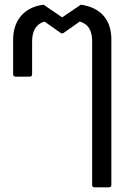

<svg xmlns="http://www.w3.org/2000/svg" viewBox="-20 -584 587 819"><path d="M384 215Q373 215 373 205V-409Q373 -478 320 -492L249 -442H241L170 -492Q144 -485 130.5 -463.5Q117 -442 117 -408V-268Q117 -257 107 -257H47Q36 -257 36 -268V-414Q36 -477 70 -516.5Q104 -556 166 -564L245 -510L325 -564Q388 -555 421.5 -517Q455 -479 455 -416V205Q455 215 444 215Z"/></svg>

Font: LINE Seed Sans TH App
Style: Regular
Weight: 400
Designer: Dalton Maag Ltd | Thai characters by Cadson Demak Co.,Ltd.
Foundry: Dalton Maag Ltd
Version: Version 1.003